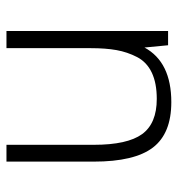

<svg xmlns="http://www.w3.org/2000/svg" viewBox="2 -542 550 594"><g transform="rotate(-90 277.0 -245.0)"><path d="M427 -73Q382 10 258 10Q161 10 117.5 -47Q74 -104 74 -230V-500H126V-230Q126 -126 159 -80.5Q192 -35 268 -35Q317 -35 349.5 -50.5Q382 -66 397.5 -96Q413 -126 419 -159.5Q425 -193 425 -239V-500H478V0H434Z"/></g></svg>

Font: Fivo Sans Light
Style: Regular
Weight: 300
Designer: Alexander Slobzheninov
Foundry: Alexander Slobzheninov
Version: 1.0